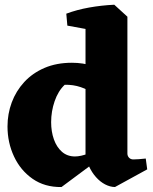

<svg xmlns="http://www.w3.org/2000/svg" viewBox="-20 -756 632 793"><path d="M234 16.5Q164.8 17.5 114.6 -17.5Q64.5 -52.5 37.8 -109.9Q11 -167.2 11 -233.8Q11 -285.8 28.5 -332.9Q46 -380 80 -417Q114 -454 163.6 -475.4Q213.2 -496.8 277.2 -496.8Q323.2 -496.8 364.2 -483.4Q405.2 -470 441.5 -446.2L414.2 -322.2Q396.8 -347.5 370.9 -366.5Q345 -385.5 313.5 -396.1Q282 -406.8 247.2 -405.8Q220 -380 205.6 -337.9Q191.2 -295.8 191.2 -251.5Q191.2 -212.8 202.5 -180.6Q213.8 -148.5 235.8 -129.1Q257.8 -109.8 289.8 -109.8Q312.8 -109.8 345.1 -121.9Q377.5 -134 413 -160.5L406.2 -111.5ZM454.8 16.5Q434.8 16.2 414.2 5.6Q393.8 -5 376.5 -24.4Q359.2 -43.8 347.5 -69.5L333.2 -75.2V-683.8L452 -736.5L506.2 -687V-122Q506.2 -111.8 513 -104.6Q519.8 -97.5 530.8 -97.5Q542.5 -97.5 554.2 -98.6Q566 -99.8 582 -101.2L588 -56.5ZM258.2 -650.2 253.8 -699.5Q297.2 -715.8 348.2 -724.9Q399.2 -734 452 -736.5L451.5 -665.8L375.2 -628.8Z"/></svg>

Font: Eczar
Style: Regular
Weight: 400
Designer: Vaibhav Singh
Foundry: Rosetta Type Foundry
Version: Version 2.000